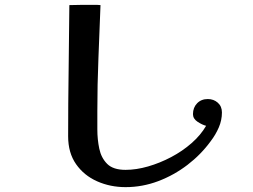

<svg xmlns="http://www.w3.org/2000/svg" viewBox="-20 -748 1040 789"><path d="M892 -286Q892 -254 879 -224Q866 -194 846 -168Q806 -113 750.5 -70.5Q695 -28 630 -3.5Q565 21 496 21Q433 21 379 -3Q325 -27 292.5 -73.5Q260 -120 260 -188Q260 -322 262 -458Q264 -594 265 -727Q291 -728 315.5 -728Q340 -728 365 -728Q373 -728 379.5 -728Q386 -728 393 -727Q389 -619 384.5 -509.5Q380 -400 380 -291V-216Q380 -175 388 -137Q396 -99 420.5 -74.5Q445 -50 496 -50Q540 -50 588.5 -64Q637 -78 683.5 -102.5Q730 -127 767.5 -160Q805 -193 827 -231Q811 -235 792 -247.5Q773 -260 773 -279Q773 -306 790 -323.5Q807 -341 834 -341Q858 -341 875 -326Q892 -311 892 -286Z"/></svg>

Font: Kaisei Decol
Style: Bold
Weight: 700
Designer: Font-Kai, 金井和夫
Foundry: KAZUO KANAI
Version: Version 5.003